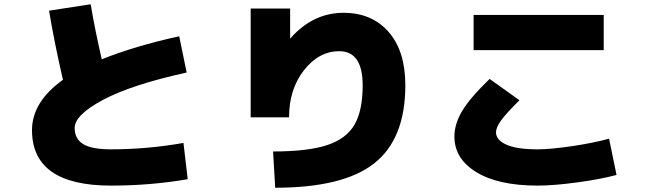

<svg xmlns="http://www.w3.org/2000/svg" viewBox="-20 -810 3040 900"><path d="M820 -640 855 -470Q596 -413 463 -342Q330 -271 330 -210Q330 -159 370 -134.5Q410 -110 500 -110Q670 -110 840 -140L860 30Q686 60 500 60Q130 60 130 -200Q130 -332 275 -436Q233 -619 210 -760L405 -790Q426 -666 457 -532Q611 -594 820 -640Z M1340 -630H1341Q1447 -750 1590 -750Q1723 -750 1801.5 -660.5Q1880 -571 1880 -410Q1880 -160 1735 -45Q1590 70 1270 70L1260 -100Q1424 -100 1514 -130Q1604 -160 1642 -226Q1680 -292 1680 -410Q1680 -570 1570 -570Q1475 -570 1405 -481Q1335 -392 1335 -260H1155V-770H1340Z M2200 -575V-740H2810V-575ZM2275 -440 2415 -340Q2352 -278 2328.5 -245Q2305 -212 2305 -190Q2305 -154 2353.5 -132Q2402 -110 2500 -110Q2561 -110 2662 -125Q2763 -140 2835 -160L2870 10Q2796 30 2686 45Q2576 60 2500 60Q2316 60 2213 -3Q2110 -66 2110 -170Q2110 -229 2146.5 -290Q2183 -351 2275 -440Z"/></svg>

Font: M PLUS 1p Black
Style: Regular
Weight: 900
Version: Version 1.061